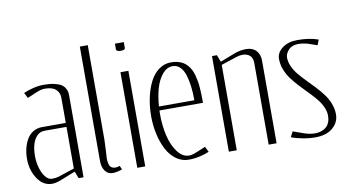

<svg xmlns="http://www.w3.org/2000/svg" viewBox="-78 -991 2155 1187"><g transform="rotate(-10 999.5 -397.0)"><path d="M359.9 0H329.1L312 -43.9L220.7 -7.8Q186 5.9 163.1 5.9Q106 5.9 70.6 -48.1Q35.2 -102.1 35.2 -173.3Q35.2 -207.5 43 -238.5Q50.8 -269.5 65.4 -294.7Q80.1 -319.8 104.7 -335Q129.4 -350.1 160.2 -350.1H310.1V-508.8Q310.1 -539.6 288.3 -560.3Q266.6 -581.1 217.3 -581.1Q196.3 -581.1 164.6 -567.9L106 -543L88.9 -577.1Q109.4 -586.9 145.3 -596.4Q181.2 -606 217.3 -606Q255.9 -606 283.4 -599.4Q311 -592.8 325.4 -583.7Q339.8 -574.7 348.1 -560.3Q356.4 -545.9 358.2 -535.2Q359.9 -524.4 359.9 -509.8ZM310.1 -64V-325.2H172.4Q143.1 -325.2 123.3 -304Q103.5 -282.7 95.2 -251.2Q86.9 -219.7 86.9 -181.2Q86.9 -142.6 97.2 -106.7Q107.4 -70.8 126 -47.9Q144.5 -24.9 166.5 -24.9Q190.9 -24.9 209 -30.3Z M477.5 -799.8H527.3V-206.1Q527.3 -187 524.4 -140.4Q521.5 -93.8 521.5 -89.8Q521.5 -57.6 531.2 -41.3Q541 -24.9 566.4 -24.9Q574.2 -24.9 592.3 -30.3L602.5 -6.8Q568.4 5.4 543 5.4Q512.2 5.4 494.9 -18.8Q477.5 -43 477.5 -81.1Z M694.3 -779.8H750V-742.7Q750 -730 722.2 -730Q709 -730 701.7 -733.9Q694.3 -737.8 694.3 -742.7ZM697.3 -600.1H747.1V0H697.3Z M1167 -325.2H893.6Q893.1 -317.4 893.1 -300.8Q893.1 -228.5 908.2 -165.3Q923.3 -102.1 954.6 -60.5Q985.8 -19 1026.9 -19Q1046.4 -19 1078.1 -32.7L1131.8 -55.2L1148.9 -21Q1129.9 -11.7 1093.5 -2.9Q1057.1 5.9 1020 5.9Q976.6 5.9 940.9 -20.3Q905.3 -46.4 883.1 -89.6Q860.8 -132.8 848.9 -186.8Q836.9 -240.7 836.9 -298.8Q836.9 -357.4 848.1 -411.6Q859.4 -465.8 880.9 -509.8Q902.3 -553.7 937 -579.8Q971.7 -606 1015.1 -606Q1038.6 -606 1057.9 -600.8Q1077.1 -595.7 1091.8 -586.9Q1106.4 -578.1 1117.9 -564.2Q1129.4 -550.3 1137.2 -535.4Q1145 -520.5 1150.6 -499.8Q1156.2 -479 1159.4 -460.7Q1162.6 -442.4 1164.3 -417.2Q1166 -392.1 1166.5 -372.1Q1167 -352.1 1167 -325.2ZM1117.2 -350.1Q1117.2 -397.9 1112.3 -437.5Q1107.4 -477.1 1096.9 -510.3Q1086.4 -543.5 1067.1 -562.3Q1047.9 -581.1 1021.5 -581.1Q984.9 -581.1 957 -548.1Q929.2 -515.1 914.3 -464.4Q899.4 -413.6 895 -350.1Z M1272 0V-600.1H1302.7L1319.8 -556.2L1411.6 -591.8Q1447.8 -606 1487.3 -606Q1527.3 -606 1549.6 -581.8Q1571.8 -557.6 1571.8 -519.5V0H1522V-512.2Q1522 -544.9 1504.4 -560.1Q1486.8 -575.2 1458 -575.2Q1442.4 -575.2 1422.9 -569.3L1321.8 -536.1V0Z M1939.5 -585.9 1926.8 -552.7Q1915.5 -556.2 1896 -563.2Q1876.5 -570.3 1867.2 -573Q1857.9 -575.7 1842 -578.4Q1826.2 -581.1 1809.6 -581.1Q1769.5 -581.1 1748.3 -557.6Q1727.1 -534.2 1727.1 -510.7Q1727.1 -482.4 1740.2 -453.9Q1753.4 -425.3 1774.2 -400.1Q1794.9 -375 1820.3 -349.4Q1845.7 -323.7 1871.1 -296.6Q1896.5 -269.5 1917.2 -241.9Q1938 -214.4 1951.2 -180.9Q1964.4 -147.5 1964.4 -112.8Q1964.4 -63 1924.8 -28.6Q1885.3 5.9 1814.5 5.9Q1775.9 5.9 1734.4 -2.2Q1692.9 -10.3 1664.6 -21L1682.1 -55.2Q1693.4 -51.8 1723.9 -40.3Q1754.4 -28.8 1774.4 -23.9Q1794.4 -19 1814.9 -19Q1828.1 -19 1840.6 -21Q1853 -22.9 1866.9 -29.3Q1880.9 -35.6 1891.1 -45.7Q1901.4 -55.7 1908 -73Q1914.6 -90.3 1914.6 -112.8Q1914.6 -140.6 1901.4 -168.9Q1888.2 -197.3 1867.2 -222.4Q1846.2 -247.6 1821 -273.2Q1795.9 -298.8 1770.5 -325.9Q1745.1 -353 1724.1 -380.9Q1703.1 -408.7 1689.9 -442.4Q1676.8 -476.1 1676.8 -510.7Q1676.8 -549.8 1713.4 -577.9Q1750 -606 1808.6 -606Q1885.7 -606 1939.5 -585.9Z"/></g></svg>

Font: Reswysokr
Style: Regular
Weight: 500
Version: Version 0.984